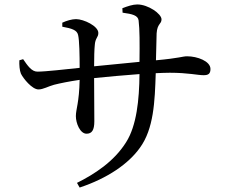

<svg xmlns="http://www.w3.org/2000/svg" viewBox="-20 -794 1040 863"><path d="M531 -737C575 -731 600 -725 603 -702C608 -661 608 -602 607 -516L403 -496C403 -535 404 -573 406 -591C408 -624 422 -625 422 -646C422 -677 356 -708 322 -708C303 -708 279 -701 260 -692V-674C303 -666 326 -659 331 -637C337 -613 338 -543 338 -489C279 -483 185 -472 148 -472C122 -472 104 -499 84 -528L67 -523C66 -503 68 -477 74 -463C84 -442 124 -392 153 -392C174 -392 197 -406 223 -413C251 -420 290 -428 338 -435C336 -333 321 -303 321 -272C321 -240 340 -193 369 -193C393 -193 404 -209 404 -249C404 -283 403 -362 403 -443C463 -449 537 -456 607 -461C606 -345 594 -229 547 -155C492 -67 404 -11 326 28L338 49C464 7 558 -58 609 -130C671 -215 676 -337 680 -465C703 -466 724 -467 743 -467C826 -467 868 -456 895 -456C916 -456 926 -462 926 -484C926 -519 867 -541 821 -541C800 -541 790 -533 681 -523C682 -562 683 -608 684 -644C687 -689 706 -685 706 -707C706 -732 646 -774 597 -774C577 -774 553 -766 530 -757Z"/></svg>

Font: Source Han Serif JP Medium
Style: Regular
Weight: 500
Designer: Ryoko NISHIZUKA 西塚涼子 (kana & ideographs); Frank Grießhammer (Latin, Greek & Cyrillic); Wenlong ZHANG 张文龙 (bopomofo); San
Foundry: Adobe Systems Incorporated
Version: Version 1.001;PS 1.001;hotconv 16.6.54;makeotf.lib2.5.65590